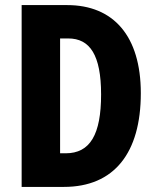

<svg xmlns="http://www.w3.org/2000/svg" viewBox="-20 -734 616 754"><path d="M533 -368C533 -593 425 -714 244 -714H65V0H231C428 0 533 -133 533 -368ZM377 -363C377 -206 334 -132 238 -132H216V-583H248C333 -583 377 -518 377 -363Z"/></svg>

Font: Noto Sans Gurmukhi UI ExtraCondensed ExtraBold
Style: Regular
Weight: 800
Width: 2
Designer: Jelle Bosma - Monotype Design Team
Foundry: Monotype Imaging Inc.
Version: Version 2.004